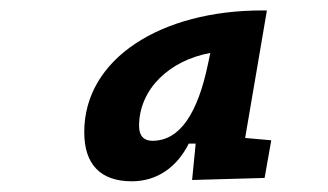

<svg xmlns="http://www.w3.org/2000/svg" viewBox="-20 -723 626 366"><path d="M479.5 -703.1C287.6 -703.1 140.6 -611.8 140.6 -471.2C140.6 -409.7 171.4 -377.4 231.4 -377.4C278.3 -377.4 316.9 -403.3 339.8 -449.2H353L346.2 -379.9L484.4 -383.8L497.1 -455.6L447.3 -460L488.8 -703.1ZM270.5 -454.6C253.9 -454.6 245.1 -464.4 245.1 -482.9C245.1 -553.2 303.2 -607.9 380.9 -622.1L376.5 -601.1C356.9 -507.3 323.2 -454.6 270.5 -454.6Z"/></svg>

Font: Cascadia Mono SemiBold
Style: Italic
Weight: 600
Italic angle: -10°
Monospace: yes
Designer: Aaron Bell
Foundry: Saja Typeworks
Version: Version 2404.023